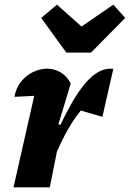

<svg xmlns="http://www.w3.org/2000/svg" viewBox="-20 -805 558 825"><path d="M38 0 144 -468 164 -397Q141 -394 115.5 -392.5Q90 -391 42 -389Q49 -427 70.5 -454Q92 -481 122 -495.5Q152 -510 183 -510Q213 -510 240.5 -494Q268 -478 284 -446L231 -271L247 -266L194 0ZM194 -76 180 -135Q238 -274 286.5 -359Q335 -444 379 -479.5Q423 -515 467 -509L420 -303L327 -330Q291 -286 258 -223.5Q225 -161 194 -76ZM265 -579 157 -728 225 -785 330 -691 467 -785 518 -728 371 -579Z"/></svg>

Font: Piazzolla Thin Black
Style: Italic
Weight: 900
Italic angle: -11.3°
Version: Version 2.005